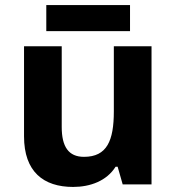

<svg xmlns="http://www.w3.org/2000/svg" viewBox="-20 -729 697 759"><path d="M494 -709H163V-606H494ZM579 -546H430V-289C430 -173 403 -109 312 -109C251 -109 224 -149 224 -227V-546H75V-190C75 -50 152 10 269 10C337 10 402 -14 437 -70H445L465 0H579Z"/></svg>

Font: Noto Sans Javanese
Style: Bold
Weight: 700
Designer: Monotype Design Team
Foundry: Monotype Imaging Inc.
Version: Version 2.005